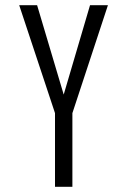

<svg xmlns="http://www.w3.org/2000/svg" viewBox="-20 -720 490 740"><path d="M192 0V-284L54 -700H123L225.5 -355.5L327 -700H396L259 -284V0Z"/></svg>

Font: League Mono Condensed Light
Style: Regular
Weight: 300
Width: 1
Designer: Tyler Finck
Foundry: The League of Moveable Type / Tyler Finck
Version: Version 2.210